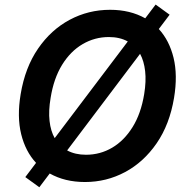

<svg xmlns="http://www.w3.org/2000/svg" viewBox="-20 -779 816 833"><path d="M150.6 33.4 89.8 -10.7 136.4 -72.4Q90.6 -121.4 71.9 -196.9Q53.3 -272.4 69.6 -370.4Q88.8 -486.2 145.1 -568Q201.3 -649.9 282.5 -693.2Q363.6 -736.5 457.7 -736.5Q544.7 -736.5 610.1 -699.6L655.2 -759.2L715.9 -715.2L669 -653.1Q714.5 -603.7 733 -528.2Q751.4 -452.8 735.1 -354.4Q715.9 -239 659.6 -157.3Q603.3 -75.6 522.7 -32.5Q442.1 10.7 348.7 10.7Q261.4 10.7 195.7 -26.3ZM217.3 -179.7 534.4 -599.1Q499.6 -618.3 452.4 -618.3Q391 -618.3 338.4 -587.5Q285.9 -556.8 249.5 -497.9Q213.1 -438.9 199.6 -354.4Q190 -297.9 195 -254.1Q199.9 -210.2 217.3 -179.7ZM605.5 -370.4Q614.7 -426.5 609.7 -470.3Q604.8 -514.2 587.7 -545.5L271.3 -126.4Q306.1 -107.6 353 -107.6Q414.4 -107.6 466.4 -138.1Q518.5 -168.7 555 -227.3Q591.6 -285.9 605.5 -370.4Z"/></svg>

Font: Inter UI Semi Bold
Style: Italic
Weight: 600
Italic angle: -9.39999°
Designer: Rasmus Andersson
Foundry: rsms
Version: 3.2;8d6f07862